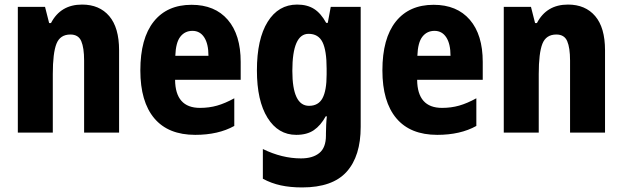

<svg xmlns="http://www.w3.org/2000/svg" viewBox="-20 -580 2723 840"><path d="M339 -560Q415 -560 458 -509.5Q501 -459 501 -360V0H348V-315Q348 -371 335.5 -400Q323 -429 288 -429Q243 -429 227 -388.5Q211 -348 211 -256V0H58V-550H177L195 -479H203Q245 -560 339 -560Z M818 -559Q920 -559 976.5 -493.5Q1033 -428 1033 -309V-231H746Q747 -108 855 -108Q895 -108 930 -118Q965 -128 1005 -150V-29Q935 10 834 10Q716 10 655 -62.5Q594 -135 594 -272Q594 -412 652.5 -485.5Q711 -559 818 -559ZM822 -445Q789 -445 769 -419.5Q749 -394 747 -336H892Q892 -388 873.5 -416.5Q855 -445 822 -445Z M1280 -560Q1324 -560 1354 -541Q1384 -522 1407 -480H1414L1427 -550H1558V-25Q1558 103 1496.5 171.5Q1435 240 1302 240Q1250 240 1208.5 231Q1167 222 1130 202V72Q1214 113 1297 113Q1348 113 1377 89.5Q1406 66 1406 13V4Q1406 -12 1407 -33Q1408 -54 1410 -71H1405Q1383 -31 1353 -10.5Q1323 10 1276 10Q1197 10 1150.5 -64.5Q1104 -139 1104 -272Q1104 -409 1151 -484.5Q1198 -560 1280 -560ZM1330 -432Q1259 -432 1259 -270Q1259 -117 1332 -117Q1373 -117 1391 -150.5Q1409 -184 1409 -254V-280Q1409 -359 1391 -395.5Q1373 -432 1330 -432Z M1877 -559Q1979 -559 2035.5 -493.5Q2092 -428 2092 -309V-231H1805Q1806 -108 1914 -108Q1954 -108 1989 -118Q2024 -128 2064 -150V-29Q1994 10 1893 10Q1775 10 1714 -62.5Q1653 -135 1653 -272Q1653 -412 1711.5 -485.5Q1770 -559 1877 -559ZM1881 -445Q1848 -445 1828 -419.5Q1808 -394 1806 -336H1951Q1951 -388 1932.5 -416.5Q1914 -445 1881 -445Z M2465 -560Q2541 -560 2584 -509.5Q2627 -459 2627 -360V0H2474V-315Q2474 -371 2461.5 -400Q2449 -429 2414 -429Q2369 -429 2353 -388.5Q2337 -348 2337 -256V0H2184V-550H2303L2321 -479H2329Q2371 -560 2465 -560Z"/></svg>

Font: Noto Sans Hebrew Condensed ExtraBold
Style: Regular
Weight: 800
Width: 3
Designer: Monotype Design Team
Foundry: Monotype Imaging Inc.
Version: Version 2.004; ttfautohint (v1.8.4.7-5d5b)